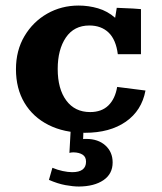

<svg xmlns="http://www.w3.org/2000/svg" viewBox="-20 -473 594 705"><path d="M292 14.6Q215.3 14.6 158.2 -14.2Q101.1 -43 69.8 -95.5Q38.6 -147.9 38.6 -218.8Q38.6 -287.6 69.8 -340.3Q101.1 -393.1 153.3 -422.9Q205.6 -452.6 268.6 -452.6Q305.2 -452.6 340.1 -442.4Q375 -432.1 402.8 -407.7L408.7 -444.3Q420.9 -443.8 436.5 -443.1Q452.1 -442.4 468.5 -441.7Q484.9 -440.9 497.6 -439.5V-273.9H412.6Q405.8 -327.6 378.7 -353.5Q351.6 -379.4 308.1 -379.4Q252 -379.4 221.9 -335.2Q191.9 -291 191.9 -219.7Q191.9 -146.5 223.4 -104Q254.9 -61.5 311 -61.5Q353 -61.5 377.9 -85.7Q402.8 -109.9 410.2 -153.8L514.2 -140.6Q500.5 -66.9 441.9 -26.1Q383.3 14.6 292 14.6ZM270 211.9Q248.5 211.9 220.5 206.8Q192.4 201.7 159.7 187.5L172.4 143.1Q190.9 150.9 210.2 155Q229.5 159.2 245.1 159.2Q295.9 159.2 295.9 120.6Q295.9 103 283.4 95Q271 86.9 250 86.4Q241.2 86.4 234.9 88.4L239.7 1.5H286.6L285.2 37.6Q287.1 37.1 290.5 37.1Q293.9 37.1 296.9 37.1Q340.3 37.1 366.9 61Q393.6 85 393.6 123.5Q393.6 165.5 359.9 188.5Q326.2 211.4 270 211.9Z"/></svg>

Font: Kameron
Style: Regular
Weight: 400
Designer: Vernon Adams
Foundry: Vernon Adams
Version: Version 1.100